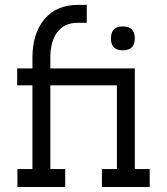

<svg xmlns="http://www.w3.org/2000/svg" viewBox="-20 -749 668 769"><path d="M472.2 -547.4Q424.3 -547.4 424.3 -595.2Q424.3 -643.1 472.2 -643.1Q520 -643.1 520 -595.2Q520 -547.4 472.2 -547.4ZM448.2 -407.2H181.6V-71.8H241.2V0H49.8V-71.8H109.9V-407.2H48.8V-475.1H109.9V-518.6Q109.9 -615.2 158.2 -672.4Q206.5 -729.5 292 -729.5H327.6V-657.7H292Q237.8 -657.7 209.7 -620.4Q181.6 -583 181.6 -518.6V-475.1H520V-71.8H579.6V0H388.2V-71.8H448.2Z"/></svg>

Font: Eligible
Style: Regular
Weight: 500
Version: Version 1.1